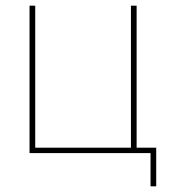

<svg xmlns="http://www.w3.org/2000/svg" viewBox="-20 -539 600 676"><path d="M510 117V0H84V-519H104V-19H441V-519H461V-19H530V117Z"/></svg>

Font: Raleway-v4020 Thin
Style: Regular
Weight: 250
Designer: Matt McInerney, Pablo Impallari, Rodrigo Fuenzalida
Foundry: Matt McInerney, Pablo Impallari, Rodrigo Fuenzalida
Version: Version 4.020;PS 004.020;hotconv 1.0.88;makeotf.lib2.5.64775